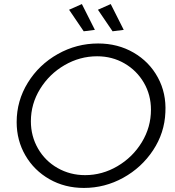

<svg xmlns="http://www.w3.org/2000/svg" viewBox="-20 -919 859 945"><path d="M794 -366Q790 -265 733.5 -179.5Q677 -94 586.5 -44Q496 6 393 6Q299 6 223.5 -37Q148 -80 105 -154Q62 -228 62 -318Q62 -423 117 -512Q172 -601 264.5 -653Q357 -705 463 -705Q560 -705 637.5 -660Q715 -615 757 -537.5Q799 -460 794 -366ZM132 -322Q132 -249 167 -188Q202 -127 263.5 -92Q325 -57 399 -57Q483 -57 558 -101Q633 -145 678 -219Q723 -293 723 -379Q723 -452 688 -512Q653 -572 592.5 -607Q532 -642 458 -642Q373 -642 298 -598.5Q223 -555 177.5 -481.5Q132 -408 132 -322ZM383 -899 447 -772 392 -765 320 -871ZM525 -899 589 -772 534 -765 462 -871Z"/></svg>

Font: Gontserrat Light
Style: Italic
Weight: 300
Italic angle: -11.3°
Designer: Julieta Ulanovsky
Foundry: Julieta Ulanovsky
Version: Version 6.001